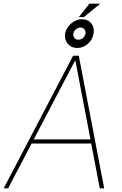

<svg xmlns="http://www.w3.org/2000/svg" viewBox="-33 -1033 669 1053"><path d="M11.4 0H-12.8L367.9 -727.3H399.1L538.4 0H514.2L467.3 -245.7H140.3ZM152 -268.5H463.1L380.7 -698.9H377.8ZM390.6 -769.9Q358.7 -769.5 339 -792.8Q319.2 -816.1 323.9 -849.4Q330.6 -881.7 357.8 -904.7Q384.9 -927.6 416.2 -927.6Q448.9 -927.6 467.5 -904.7Q486.2 -881.7 480.1 -849.4Q475.5 -816.1 449.2 -792.8Q422.9 -769.5 390.6 -769.9ZM396.3 -815.3Q411.2 -815 422.4 -825.1Q433.6 -835.2 436.1 -849.4Q437.9 -861.9 430.2 -871.8Q422.6 -881.7 407.7 -882.1Q394.5 -881.7 382.8 -871.8Q371.1 -861.9 369.3 -849.4Q366.8 -835.2 375 -825.1Q383.2 -815 396.3 -815.3ZM399.1 -938.9 457.4 -1012.8H517L426.1 -938.9Z"/></svg>

Font: Inter UI Thin
Style: Italic
Weight: 100
Italic angle: -9.39999°
Designer: Rasmus Andersson
Foundry: rsms
Version: 3.2;8d6f07862